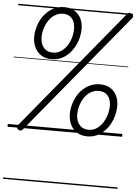

<svg xmlns="http://www.w3.org/2000/svg" viewBox="-75 -946 979 1377"><g transform="rotate(5 414.0 -258.0)"><path d="M272 -510Q228 -510 197.5 -529.5Q167 -549 150.5 -583Q134 -617 134 -661Q134 -692 142.5 -724.5Q151 -757 167.5 -786.5Q184 -816 208.5 -839.5Q233 -863 264 -876.5Q295 -890 332 -890Q375 -890 405.5 -871Q436 -852 452 -819.5Q468 -787 468 -743Q468 -713 460 -680.5Q452 -648 435.5 -617.5Q419 -587 395.5 -563Q372 -539 341 -524.5Q310 -510 272 -510ZM276 -558Q303 -558 324.5 -569Q346 -580 363 -598.5Q380 -617 391.5 -641Q403 -665 408.5 -690.5Q414 -716 414 -740Q414 -788 391 -815Q368 -842 328 -842Q301 -842 278.5 -831Q256 -820 239 -801.5Q222 -783 210.5 -760Q199 -737 193 -711.5Q187 -686 187 -663Q187 -614 211 -586Q235 -558 276 -558ZM110 11Q103 19 95.5 19.5Q88 20 78 13Q68 6 66.5 -1Q65 -8 72 -16L785 -882Q792 -890 799.5 -890.5Q807 -891 817 -883Q826 -877 827.5 -869.5Q829 -862 823 -854ZM575 19Q532 19 501 -0.5Q470 -20 453.5 -54.5Q437 -89 437 -132Q437 -164 445.5 -196Q454 -228 470.5 -258Q487 -288 511.5 -311Q536 -334 567 -347.5Q598 -361 635 -361Q678 -361 708.5 -342.5Q739 -324 755 -291Q771 -258 771 -215Q771 -185 763 -152Q755 -119 739 -89Q723 -59 699 -34.5Q675 -10 644 4.5Q613 19 575 19ZM579 -29Q606 -29 628 -40Q650 -51 666.5 -70Q683 -89 694.5 -112.5Q706 -136 712 -161.5Q718 -187 718 -211Q718 -259 695 -286Q672 -313 631 -313Q604 -313 582 -302.5Q560 -292 542.5 -273.5Q525 -255 513.5 -231.5Q502 -208 496 -183Q490 -158 490 -134Q490 -86 514 -57.5Q538 -29 579 -29ZM0 365H825V375H0ZM0 -20H825V0H0ZM0 -505H825V-500H0ZM0 -885H825V-875H0Z"/></g></svg>

Font: Playwrite AT Guides
Style: Italic
Weight: 400
Italic angle: -13.0072°
Designer: Veronika Burian, José Scaglione
Foundry: TypeTogether
Version: Version 1.002